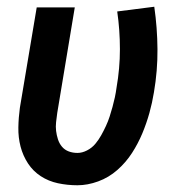

<svg xmlns="http://www.w3.org/2000/svg" viewBox="-20 -542 540 570"><path d="M210 8Q180 8 152 2Q124 -4 101 -19Q78 -34 63 -57Q48 -80 41 -107Q34 -134 34.5 -163.5Q35 -193 39 -222L89 -520H202L150 -207Q148 -193 146.5 -179.5Q145 -166 146.5 -153.5Q148 -141 152 -128.5Q156 -116 164 -106.5Q172 -97 184 -92.5Q196 -88 210 -88Q224 -88 238.5 -95.5Q253 -103 263 -115Q273 -127 280.5 -140.5Q288 -154 294.5 -168Q301 -182 305.5 -196Q310 -210 314 -224.5Q318 -239 321 -253Q324 -267 326 -282Q336 -339 336 -396Q336 -453 328 -508L438 -522Q447 -460 447.5 -396Q448 -332 437 -268Q432 -237 423.5 -206.5Q415 -176 402.5 -146Q390 -116 372 -88Q354 -60 328.5 -37.5Q303 -15 271.5 -3.5Q240 8 210 8Z"/></svg>

Font: Iosevka Term Curly Oblique
Style: Bold
Weight: 700
Italic angle: -9°
Designer: Belleve Invis
Foundry: Belleve Invis
Version: Version 32.3.0